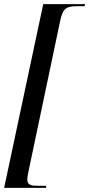

<svg xmlns="http://www.w3.org/2000/svg" viewBox="-44 -780 431 928"><path d="M-24 128H178L180 118H141C107 118 88 115 88 87C88 80 90 67 93 52L247 -680C260 -743 280 -750 330 -750H365L367 -760H165Z"/></svg>

Font: Noto Serif Display ExtraCondensed Medium
Style: Italic
Weight: 500
Width: 2
Italic angle: -12°
Designer: Monotype Design Team
Foundry: Monotype Imaging Inc.
Version: Version 2.009